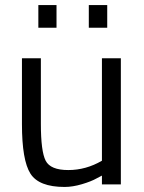

<svg xmlns="http://www.w3.org/2000/svg" viewBox="-20 -731 571 761"><path d="M459 -500V0H384V-35L363 -24Q342 -12 305 -1Q268 10 236 10Q134 10 100.5 -43Q67 -96 67 -239Q67 -239 67 -500H142V-240Q142 -131 161 -94Q180 -57 250.5 -57Q321 -57 384 -94V-500ZM132 -621V-711H204V-621ZM332 -621V-711H405V-621Z"/></svg>

Font: Titillium Web[RUS by Daymarius]
Style: Regular
Weight: 400
Designer: Cyrillization by Daymarius
Foundry: Cyrillization by Daymarius
Version: Version 1.002 September 11, 2018